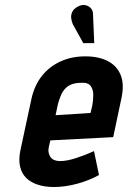

<svg xmlns="http://www.w3.org/2000/svg" viewBox="-20 -737 512 770"><path d="M353 -681Q353 -695 344 -704.5Q335 -714 321.5 -716.5Q308 -719 293 -711Q277 -703 270.5 -690.5Q264 -678 265.5 -664.5Q267 -651 272 -640L314 -564H358ZM176 -149 182 -174 434 -187 467 -343Q479 -399 464 -436Q449 -473 412.5 -492Q376 -511 322 -511Q268 -511 223.5 -491Q179 -471 148.5 -433Q118 -395 106 -340L62 -135Q54 -97 60.5 -69Q67 -41 85.5 -23Q104 -5 132.5 4Q161 13 196 13Q241 13 289 0Q337 -13 377 -35L357 -131Q322 -115 285 -103Q248 -91 221 -91Q208 -91 198 -95Q188 -99 182.5 -107Q177 -115 175 -125.5Q173 -136 176 -149ZM350 -313 343 -284 203 -275 211 -314Q218 -342 227.5 -361.5Q237 -381 254.5 -392.5Q272 -404 303 -405Q333 -407 343.5 -392.5Q354 -378 354 -356Q354 -334 350 -313Z"/></svg>

Font: Advent Pro
Style: Italic
Weight: 400
Italic angle: -12°
Designer: VivaRado, Andreas Kalpakidis
Foundry: VivaRado, Andreas Kalpakidis
Version: Version 3.000